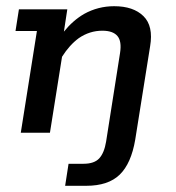

<svg xmlns="http://www.w3.org/2000/svg" viewBox="-20 -428 566 619"><path d="M190 171 201 100H249Q284 100 300 82.5Q316 65 322 29L367 -257Q373 -295 358.5 -312Q344 -329 310 -329Q269 -329 234 -305Q204 -283 180 -245L141 0H47L99 -328H30L41 -398H197L186 -326Q215 -362 251 -383Q296 -408 348 -408Q410 -408 442.5 -376Q475 -344 464 -279L416 22Q403 99 366 135Q329 171 258 171Z"/></svg>

Font: Rokkitt SemiBold Medium
Style: Italic
Weight: 500
Italic angle: -9°
Version: Version 3.103